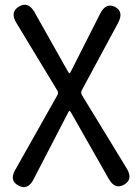

<svg xmlns="http://www.w3.org/2000/svg" viewBox="-20 -572 577 804"><path d="M120 180Q96 226 57 205Q18 184 44 139L220 -173Q226 -183 220 -193L48 -477Q21 -522 60 -545Q98 -567 124 -522L263 -275Q269 -265 271 -265Q273 -265 278 -275L400 -516Q424 -562 462 -543Q499 -523 475 -477L323 -195Q317 -184 323 -174L511 134Q538 179 500 201Q462 223 436 178L279 -98Q273 -108 271 -108Q269 -108 264 -98Z"/></svg>

Font: Resource Han Rounded CN
Style: Regular
Weight: 400
Designer: Cyano Hao (round all glyphs); Ryoko NISHIZUKA  (kana, bopomofo & ideographs); Paul D. Hunt (Latin, Greek & Cyrillic); Sa
Foundry: Cyano Hao
Version: 0.990